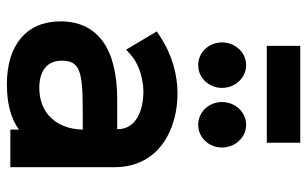

<svg xmlns="http://www.w3.org/2000/svg" viewBox="-187 -694 891 557"><g transform="rotate(90 258.5 -415.5)"><path d="M113 -841V-744H394V-841ZM408 -614C408 -651 380 -684 342 -684C304 -684 276 -651 276 -614C276 -577 304 -545 342 -545C380 -545 408 -577 408 -614ZM235 -614C235 -651 207 -684 169 -684C131 -684 103 -651 103 -614C103 -577 131 -545 169 -545C207 -545 235 -577 235 -614ZM356 -210C354 -131 306 -84 235 -84C185 -84 156 -107 156 -149C156 -201 186 -210 299 -210ZM465 -302C465 -432 354 -485 251 -485C199 -485 139 -470 85 -434L71 -425L124 -336L141 -351C156 -364 192 -385 245 -386C294 -386 355 -369 355 -310H269C123 -310 42 -255 42 -145C42 -47 111 10 224 10C282 10 324 -2 356 -25V0H465Z"/></g></svg>

Font: Mint Spirit No2
Style: Bold
Weight: 700
Designer: HARENDAL Hirwen
Foundry: Arkandis Digital Foundry.
Version: Version 1.004;FFEdit